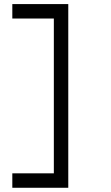

<svg xmlns="http://www.w3.org/2000/svg" viewBox="-20 -847 540 935"><path d="M40 -756.8V-827.1H312.5V67.4H40V-2.9H242.2V-756.8Z"/></svg>

Font: MotoyaLCedar
Style: W3 mono
Weight: 400
Version: Version 1.01